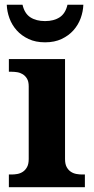

<svg xmlns="http://www.w3.org/2000/svg" viewBox="-20 -783 392 803"><path d="M28.8 -53.2Q40 -53.2 52.5 -55.4Q64.9 -57.6 75.4 -64.5Q85.9 -71.3 93 -84Q100.1 -96.7 100.1 -118.2V-421.9Q100.1 -441.9 93 -453.9Q85.9 -465.8 75.2 -472.4Q64.5 -479 52 -481Q39.6 -482.9 28.8 -482.9H17.1V-536.1H252V-118.2Q252 -96.7 259 -84Q266.1 -71.3 276.6 -64.5Q287.1 -57.6 299.8 -55.4Q312.5 -53.2 323.2 -53.2H335V0H17.1V-53.2ZM168.5 -606Q128.9 -606 99.4 -619.9Q69.8 -633.8 49.8 -656.2Q29.8 -678.7 19.5 -706.8Q9.3 -734.9 8.3 -763.2H74.2Q82.5 -726.6 106.9 -710.7Q131.3 -694.8 168.5 -694.8Q205.1 -694.8 229.5 -710.7Q253.9 -726.6 262.2 -763.2H328.6Q327.6 -734.9 317.4 -706.8Q307.1 -678.7 287.1 -656.2Q267.1 -633.8 237.5 -619.9Q208 -606 168.5 -606Z"/></svg>

Font: Droids
Style: b
Weight: 700
Foundry: Ascender Corporation
Version: Version 1.00 build 113